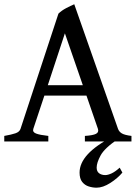

<svg xmlns="http://www.w3.org/2000/svg" viewBox="-20 -663 646 900"><path d="M188 -214.8 136.2 -59.1Q131.3 -43.9 148.9 -37.1Q166.5 -30.3 206.5 -25.9V0H0V-25.9Q33.2 -31.7 52.2 -38.1Q71.3 -44.4 76.2 -59.1L253.9 -599.1Q269 -613.8 290 -624.8Q311 -635.7 328.1 -643.1L533.2 -59.1Q538.1 -45.4 551.3 -37.6Q564.5 -29.8 596.2 -25.9V0H377.9V-25.9Q415.5 -28.3 429.9 -35.6Q444.3 -43 439 -59.1L385.3 -214.8ZM368.2 -263.7 284.2 -506.8 204.1 -263.7ZM553.7 146Q531.7 172.4 497.1 194.6Q462.4 216.8 432.6 216.8Q414.1 216.8 395.8 210.9Q377.4 205.1 365.2 189.7Q353 174.3 353 146Q353 58.1 505.9 -21L533.7 -11.7Q470.2 31.2 451.7 65.4Q433.1 99.6 433.1 122.6Q433.1 140.6 444.6 149.2Q456.1 157.7 473.6 157.7Q485.8 157.7 503.2 149.7Q520.5 141.6 541 123Z"/></svg>

Font: Gentium Book Plus
Style: Regular
Weight: 400
Designer: Victor Gaultney, Annie Olsen, Iska Routamaa, Becca Hirsbrunner
Foundry: SIL International
Version: Version 6.101